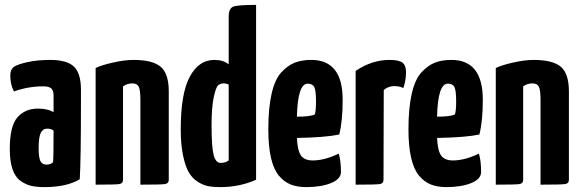

<svg xmlns="http://www.w3.org/2000/svg" viewBox="-20 -755 2375 785"><path d="M22 -446Q22 -470 36 -481Q49 -491 90 -500.5Q131 -510 185 -510Q254 -510 282.5 -482.5Q311 -455 311 -388V-341Q311 -96 306 -22Q252 10 162 10Q130 10 108 5Q86 0 64 -15.5Q42 -31 31 -63.5Q20 -96 20 -146Q20 -240 51.5 -275.5Q83 -311 135 -311Q176 -311 199 -296V-365Q199 -385 189.5 -393.5Q180 -402 157 -402Q95 -402 37 -381Q22 -410 22 -446ZM199 -221Q190 -229 173 -229Q155 -229 146.5 -211.5Q138 -194 138 -149Q138 -112 145 -97Q152 -82 170 -82Q188 -82 197 -92Q199 -114 199 -221Z M371 -477Q396 -489 443 -499.5Q490 -510 526 -510Q604 -510 637 -482Q670 -454 670 -381V-20Q670 -5 655 -2.5Q640 0 554 0V-346Q554 -386 547.5 -400Q541 -414 521 -414Q500 -414 483 -402V-20Q483 -5 468.5 -2.5Q454 0 371 0Z M915 -686Q915 -721 934 -728Q953 -735 1027 -735V-20Q959 10 881 10Q852 10 831 6Q810 2 787.5 -12.5Q765 -27 751 -52Q737 -77 728 -121Q719 -165 719 -227Q719 -373 756 -441.5Q793 -510 856 -510Q893 -510 915 -492ZM915 -409Q907 -414 894 -414Q881 -414 872 -406.5Q863 -399 854 -358Q845 -317 845 -241Q845 -154 853.5 -121.5Q862 -89 882 -89Q902 -89 915 -99Z M1259 -99Q1307 -99 1365 -127Q1374 -97 1374 -52Q1374 -23 1333.5 -6.5Q1293 10 1232 10Q1196 10 1169 -0.5Q1142 -11 1120.5 -36.5Q1099 -62 1088 -109.5Q1077 -157 1077 -226Q1077 -313 1090.5 -372Q1104 -431 1130.5 -459.5Q1157 -488 1185.5 -499Q1214 -510 1253 -510Q1381 -510 1381 -347Q1381 -260 1367 -205Q1310 -193 1194 -191Q1196 -141 1210 -120Q1224 -99 1259 -99ZM1238 -413Q1197 -413 1194 -278Q1248 -278 1267 -287Q1272 -302 1272 -339Q1272 -385 1265 -399Q1258 -413 1238 -413Z M1434 -465Q1500 -510 1573 -510Q1612 -510 1626 -498.5Q1640 -487 1640 -460Q1640 -426 1629 -395Q1613 -403 1592 -403Q1568 -403 1549 -387L1548 -20Q1548 -5 1533.5 -2.5Q1519 0 1434 0Z M1832 -99Q1880 -99 1938 -127Q1947 -97 1947 -52Q1947 -23 1906.5 -6.5Q1866 10 1805 10Q1769 10 1742 -0.5Q1715 -11 1693.5 -36.5Q1672 -62 1661 -109.5Q1650 -157 1650 -226Q1650 -313 1663.5 -372Q1677 -431 1703.5 -459.5Q1730 -488 1758.5 -499Q1787 -510 1826 -510Q1954 -510 1954 -347Q1954 -260 1940 -205Q1883 -193 1767 -191Q1769 -141 1783 -120Q1797 -99 1832 -99ZM1811 -413Q1770 -413 1767 -278Q1821 -278 1840 -287Q1845 -302 1845 -339Q1845 -385 1838 -399Q1831 -413 1811 -413Z M2007 -477Q2032 -489 2079 -499.5Q2126 -510 2162 -510Q2240 -510 2273 -482Q2306 -454 2306 -381V-20Q2306 -5 2291 -2.5Q2276 0 2190 0V-346Q2190 -386 2183.5 -400Q2177 -414 2157 -414Q2136 -414 2119 -402V-20Q2119 -5 2104.5 -2.5Q2090 0 2007 0Z"/></svg>

Font: Yanone Kaffeesatz Bold
Style: Regular
Weight: 700
Designer: Yanone (Cyrillic: Daniel Pouzeot)
Foundry: Yanone
Version: Version 1.003;PS 001.003;hotconv 1.0.88;makeotf.lib2.5.64775